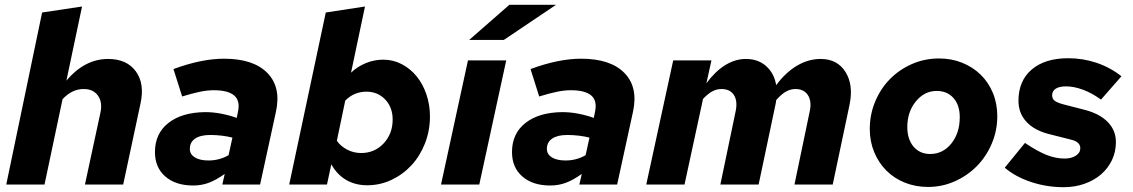

<svg xmlns="http://www.w3.org/2000/svg" viewBox="-20 -767 4710 798"><path d="M6 0 155 -715 321 -740 256 -432Q293 -476 336.5 -499Q380 -522 429 -522Q507 -522 544.5 -470.5Q582 -419 564 -337L492 0H333L397 -297Q407 -341 387.5 -369Q368 -397 328 -397Q304 -397 282.5 -387Q261 -377 240 -355L165 0Z M783 4Q710 4 667 -33.5Q624 -71 624 -135Q624 -212 680 -256Q736 -300 833 -301Q866 -301 899.5 -294.5Q933 -288 964 -277L969 -302Q979 -348 953.5 -370Q928 -392 868 -392Q842 -392 810.5 -385.5Q779 -379 737 -366L701 -480Q761 -502 813 -512.5Q865 -523 911 -523Q1033 -523 1091 -464Q1149 -405 1127 -303L1061 0H904L914 -44Q877 -18 847 -7Q817 4 783 4ZM769 -148Q769 -126 789.5 -113Q810 -100 847 -100Q869 -100 890 -105.5Q911 -111 930 -122L946 -195Q927 -200 903 -203Q879 -206 854 -206Q813 -206 791 -191Q769 -176 769 -148Z M1767 -283Q1767 -224 1746.5 -171.5Q1726 -119 1690.5 -80.5Q1655 -42 1607.5 -19.5Q1560 3 1506 3Q1457 3 1419 -19Q1381 -41 1357 -84L1339 0H1182L1334 -715L1497 -740L1439 -465Q1465 -490 1500 -504.5Q1535 -519 1573 -519Q1614 -519 1649.5 -500.5Q1685 -482 1711 -450.5Q1737 -419 1752 -375.5Q1767 -332 1767 -283ZM1503 -386Q1478 -386 1456 -377Q1434 -368 1415 -349L1380 -182Q1396 -159 1423 -145Q1450 -131 1481 -131Q1537 -131 1574.5 -171Q1612 -211 1612 -270Q1612 -321 1581 -353.5Q1550 -386 1503 -386Z M2084 -516 1972 0H1813L1925 -516ZM2097 -747H2291L2074 -601H1930Z M2267 4Q2194 4 2151 -33.5Q2108 -71 2108 -135Q2108 -212 2164 -256Q2220 -300 2317 -301Q2350 -301 2383.5 -294.5Q2417 -288 2448 -277L2453 -302Q2463 -348 2437.5 -370Q2412 -392 2352 -392Q2326 -392 2294.5 -385.5Q2263 -379 2221 -366L2185 -480Q2245 -502 2297 -512.5Q2349 -523 2395 -523Q2517 -523 2575 -464Q2633 -405 2611 -303L2545 0H2388L2398 -44Q2361 -18 2331 -7Q2301 4 2267 4ZM2253 -148Q2253 -126 2273.5 -113Q2294 -100 2331 -100Q2353 -100 2374 -105.5Q2395 -111 2414 -122L2430 -195Q2411 -200 2387 -203Q2363 -206 2338 -206Q2297 -206 2275 -191Q2253 -176 2253 -148Z M2666 0 2778 -516H2937L2916 -421Q2953 -471 2994.5 -496.5Q3036 -522 3080 -522Q3131 -522 3164.5 -492Q3198 -462 3206 -413Q3245 -466 3292.5 -494Q3340 -522 3391 -522Q3460 -522 3494 -468Q3528 -414 3511 -332L3441 0H3282L3346 -307Q3354 -347 3337.5 -372Q3321 -397 3286 -397Q3266 -397 3247 -386.5Q3228 -376 3206 -351Q3206 -347 3205 -342Q3204 -337 3203 -332L3133 0H2974L3038 -307Q3046 -348 3030 -372.5Q3014 -397 2978 -397Q2959 -397 2941 -387.5Q2923 -378 2902 -356L2825 0Z M3595 -231Q3595 -291 3617.5 -345Q3640 -399 3679 -438.5Q3718 -478 3770.5 -501Q3823 -524 3883 -524Q3935 -524 3979.5 -506Q4024 -488 4056.5 -456Q4089 -424 4107 -380Q4125 -336 4125 -284Q4125 -224 4102 -170Q4079 -116 4040 -76.5Q4001 -37 3948.5 -13.5Q3896 10 3837 10Q3785 10 3740.5 -8Q3696 -26 3664 -58Q3632 -90 3613.5 -134.5Q3595 -179 3595 -231ZM3846 -127Q3899 -127 3934 -170.5Q3969 -214 3969 -280Q3969 -330 3943 -359.5Q3917 -389 3873 -389Q3822 -389 3786.5 -345.5Q3751 -302 3751 -239Q3751 -188 3777 -157.5Q3803 -127 3846 -127Z M4156 -70 4240 -173Q4292 -138 4330 -123Q4368 -108 4405 -108Q4433 -108 4451.5 -120Q4470 -132 4470 -151Q4470 -164 4460.5 -173Q4451 -182 4430 -187L4335 -211Q4276 -227 4244.5 -262.5Q4213 -298 4213 -348Q4213 -431 4268 -478Q4323 -525 4420 -525Q4481 -525 4537.5 -506Q4594 -487 4641 -450L4556 -353Q4519 -380 4481.5 -394Q4444 -408 4411 -408Q4383 -408 4368 -398.5Q4353 -389 4353 -371Q4353 -357 4362.5 -349Q4372 -341 4397 -334L4490 -310Q4551 -294 4584.5 -259.5Q4618 -225 4618 -176Q4618 -136 4601.5 -101.5Q4585 -67 4556 -42Q4527 -17 4487 -3Q4447 11 4401 11Q4329 11 4264 -11Q4199 -33 4156 -70Z"/></svg>

Font: Red Hat Text
Style: Bold Italic
Weight: 700
Italic angle: -12°
Designer: Pentagram / MCKL
Foundry: Pentagram / MCKL
Version: Version 1.003; Red Hat Text Bold Italic